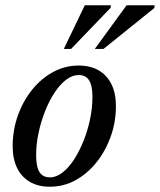

<svg xmlns="http://www.w3.org/2000/svg" viewBox="-20 -697 606 728"><path d="M278 -448.5Q323 -448.5 354.5 -430Q386 -411.5 402.8 -377.2Q419.5 -343 419.5 -295Q419.5 -234.5 400 -179.8Q380.5 -125 346.2 -82Q312 -39 266.8 -14Q221.5 11 169 11Q124.5 11 93 -7.5Q61.5 -26 44.8 -60.2Q28 -94.5 28 -142.5Q28 -202.5 47.2 -257.5Q66.5 -312.5 100.8 -355.5Q135 -398.5 180.5 -423.5Q226 -448.5 278 -448.5ZM169.5 -24.5Q193.5 -24.5 217 -42.8Q240.5 -61 260.8 -92.2Q281 -123.5 296.8 -162.8Q312.5 -202 321.5 -245Q330.5 -288 330.5 -329Q330.5 -372.5 317.8 -392.5Q305 -412.5 278 -412.5Q254 -412.5 230.5 -394.5Q207 -376.5 186.5 -345.2Q166 -314 150.5 -274.5Q135 -235 126 -192.2Q117 -149.5 117 -108.5Q117 -65 129.5 -44.8Q142 -24.5 169.5 -24.5ZM339.5 -511.5 460 -677H566.5L565 -666.5L372.5 -511.5ZM222 -511.5 301.5 -677H400.5L399.5 -667.5L249.5 -511.5Z"/></svg>

Font: Newsreader 24pt Medium
Style: Italic
Weight: 500
Italic angle: -17°
Designer: Hugues Gentile
Foundry: Production Type
Version: Version 1.003